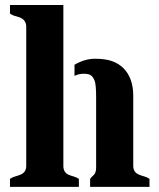

<svg xmlns="http://www.w3.org/2000/svg" viewBox="-20 -730 623 750"><path d="M271 -433.6V-477.1Q311 -500.5 351.3 -500.5Q391.6 -500.5 417.7 -491.2Q443.8 -481.9 461.9 -463.9Q500.5 -425.3 500.5 -356V-82Q500.5 -56.6 523.9 -47.4Q533.7 -43.5 544.7 -40.5Q555.7 -37.6 564 -31.2V0H332V-30.8Q335.4 -36.6 339.6 -40Q343.8 -43.5 347.2 -47.4Q355.5 -56.6 355.5 -75.2V-349.1Q355.5 -399.9 349.6 -414.8Q343.8 -429.7 335 -435.8Q326.2 -441.9 306.9 -441.9Q287.6 -441.9 271 -433.6ZM227.5 -82Q227.5 -56.2 248 -47.4Q257.3 -43.5 268.1 -40.5Q278.8 -37.6 288.1 -31.2V0H19V-31.2Q27.3 -37.6 38.3 -40.5Q49.3 -43.5 59.1 -47.4Q82.5 -56.6 82.5 -82V-625.5Q82.5 -650.9 59.1 -661.1Q49.3 -665 38.3 -667.7Q27.3 -670.4 19 -676.8V-710.4H227.5Z"/></svg>

Font: Stardos Stencil
Style: Bold
Weight: 700
Designer: vernon adams
Foundry: vernon adams
Version: Version 1.000